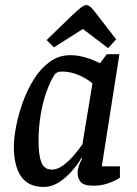

<svg xmlns="http://www.w3.org/2000/svg" viewBox="-20 -732 542 762"><path d="M154 10Q92 10 63.5 -32Q35 -74 35 -150Q35 -182 43.5 -228Q52 -274 69.5 -323.5Q87 -373 113.5 -416Q140 -459 176.5 -486Q213 -513 259 -513Q284 -513 308 -507Q332 -501 350.5 -493Q369 -485 377 -481L404 -517H454L384 -72H456V-27Q454 -25 439 -17Q424 -9 401.5 -2Q379 5 350 5Q313 5 300.5 -9.5Q288 -24 288 -46Q288 -59 292.5 -72.5Q297 -86 306 -103L303 -105Q287 -77 263 -50.5Q239 -24 211.5 -7Q184 10 154 10ZM186 -59Q208 -59 230.5 -75.5Q253 -92 273 -115.5Q293 -139 307 -159L347 -401Q325 -420 292.5 -434Q260 -448 226 -448Q214 -448 208 -445Q202 -442 198 -438Q179 -409 164 -366.5Q149 -324 141 -274Q133 -224 133 -171Q133 -117 144 -88Q155 -59 186 -59ZM409 -541 309 -617 194 -544 165 -573 264 -669Q288 -692 301.5 -702Q315 -712 322 -712Q330 -712 339.5 -704Q349 -696 365 -674L441 -576Z"/></svg>

Font: Faustina Medium
Style: Italic
Weight: 500
Italic angle: -8°
Designer: Alfonso Garcia
Foundry: http://www.omnibus-type.com
Version: Version 1.200